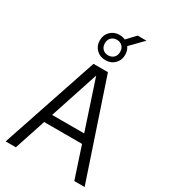

<svg xmlns="http://www.w3.org/2000/svg" viewBox="-248 -1164 1125 1279"><g transform="rotate(30 315.0 -525.0)"><path d="M11.5 0 260 -740H371L619 0H539.5L460.5 -240H169L90 0ZM191.5 -307.5H438L314.5 -681.5ZM315.5 -800.5Q273 -800.5 245.5 -828Q218 -855.5 218 -897Q218 -939 245.5 -966.5Q273 -994 315.5 -994Q339 -994 359 -984.5L420.5 -1050H488.5L395.5 -954.5Q413 -930 413 -897Q413 -855.5 385.5 -828Q358 -800.5 315.5 -800.5ZM315.5 -837.5Q341 -837.5 357.5 -853.5Q374 -869.5 374 -897Q374 -925 357.5 -941Q341 -957 315.5 -957Q290 -957 273.5 -941Q257 -925 257 -897Q257 -869.5 273.5 -853.5Q290 -837.5 315.5 -837.5Z"/></g></svg>

Font: Encode Sans SmCnd
Style: Regular
Weight: 400
Width: 4
Designer: Multiple Designers
Foundry: Impallari Type
Version: Version 3.002; ttfautohint (v1.8.3) -l 8 -r 50 -G 200 -x 14 